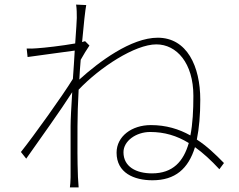

<svg xmlns="http://www.w3.org/2000/svg" viewBox="-20 -794 1040 835"><path d="M641 -40C572 -40 517 -69 517 -132C517 -181 572 -220 633 -220C695 -220 749 -204 801 -172C778 -92 732 -40 641 -40ZM350 -615C346 -614 342 -613 337 -611C344 -690 351 -752 355 -772L311 -774C314 -755 314 -733 314 -716C314 -705 311 -662 307 -605C251 -595 173 -586 140 -584C127 -583 112 -582 96 -583L100 -546C168 -556 265 -568 305 -574C303 -536 300 -493 297 -451C253 -379 126 -202 71 -133L94 -104C158 -195 243 -313 294 -393C290 -329 287 -273 287 -245V-23C287 -7 285 14 284 21H322C321 6 320 -7 319 -24C316 -108 317 -145 317 -245C317 -291 319 -347 322 -404C414 -501 567 -601 660 -601C748 -601 821 -520 821 -377C821 -315 818 -255 808 -205C758 -233 702 -250 636 -250C553 -250 487 -201 487 -130C487 -42 563 -10 643 -10C742 -10 799 -60 828 -154C863 -129 898 -97 934 -58L954 -85C916 -124 878 -160 836 -187C846 -236 851 -294 851 -360C851 -506 793 -630 666 -630C550 -630 410 -525 325 -448C326 -477 329 -506 331 -534C343 -556 357 -578 369 -596Z"/></svg>

Font: Noto Sans CJK JP Thin
Style: Regular
Weight: 250
Designer: Ryoko NISHIZUKA (kana & ideographs); Paul D. Hunt (Latin, Greek & Cyrillic); Wenlong ZHANG (bopomofo); Sandoll Communica
Foundry: Adobe Systems Incorporated
Version: Version 1.004;PS 1.004;hotconv 1.0.82;makeotf.lib2.5.63406